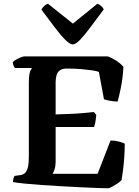

<svg xmlns="http://www.w3.org/2000/svg" viewBox="-20 -1005 742 1025"><path d="M556 0Q536 0 496.5 -1.5Q457 -3 407 -5.5Q357 -8 304 -11Q251 -14 200.5 -17.5Q150 -21 110.5 -25Q71 -29 49 -33Q49 -43 52 -52.5Q55 -62 58 -66L87 -70Q104 -72 114 -82Q124 -92 129 -112.5Q134 -133 134 -168V-565Q134 -595 137.5 -611.5Q141 -628 146 -634.5Q151 -641 151 -642H60Q56 -646 52.5 -654.5Q49 -663 48 -673Q54 -680 66.5 -687Q79 -694 91.5 -699Q104 -704 110 -704H555Q578 -696 601.5 -680.5Q625 -665 639 -648Q635 -584 625 -535.5Q615 -487 608 -463Q587 -463 567 -467Q547 -471 535 -475L508 -621Q496 -626 472 -629.5Q448 -633 414 -636Q380 -639 337 -639Q312 -639 299 -629Q286 -619 281.5 -602Q277 -585 277 -565V-394Q320 -396 354 -397Q388 -398 419 -401Q450 -404 481 -407L494 -392Q492 -369 489 -353Q486 -337 482 -327H277V-142Q277 -119 271.5 -101.5Q266 -84 260 -77H501L570 -255Q594 -255 616 -249Q638 -243 646 -238Q646 -204 643.5 -167.5Q641 -131 637 -98.5Q633 -66 629 -44Q623 -36 608 -26Q593 -16 578.5 -8Q564 0 556 0ZM368 -768Q353 -768 328 -793Q303 -818 271 -860.5Q239 -903 201 -954Q206 -964 215.5 -973Q225 -982 236 -985L369 -879L500 -985Q510 -982 520 -973Q530 -964 534 -955Q495 -903 463.5 -860.5Q432 -818 408 -793Q384 -768 368 -768Z"/></svg>

Font: Texturina 12pt
Style: Bold
Weight: 700
Designer: Guillermo Torres Carreño
Foundry: Omnibus-Type
Version: Version 1.002